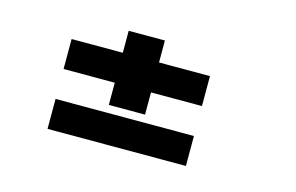

<svg xmlns="http://www.w3.org/2000/svg" viewBox="-67 -678 1183 768"><g transform="rotate(15 525.0 -294.5)"><path d="M171 -311V-435H383V-526H533V-435H744V-311H533V-219H383V-311ZM171 -63V-187H744V-63Z"/></g></svg>

Font: Trispace Expanded ExtraBold
Style: Regular
Weight: 800
Width: 7
Designer: Tyler Finck
Foundry: Etcetera Type Company
Version: Version 1.210; ttfautohint (v1.8.3)